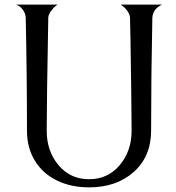

<svg xmlns="http://www.w3.org/2000/svg" viewBox="-20 -808 758 827"><path d="M678.2 -788.1Q676.8 -787.6 674.1 -786.4Q671.4 -785.2 664.6 -780.5Q657.7 -775.9 652.1 -770Q646.5 -764.2 641.8 -754.4Q637.2 -744.6 636.2 -732.9Q630.9 -480.5 630.9 -246.1Q630.9 -134.3 556.4 -67.6Q481.9 -1 363.8 -1Q286.1 -1 225.6 -30.3Q165 -59.6 130.6 -115.2Q96.2 -170.9 96.2 -245.1Q96.2 -480.5 90.8 -732.9Q89.4 -751 79.1 -764.9Q68.8 -778.8 59.6 -783.2L49.8 -788.1H228Q224.1 -785.6 218 -781Q211.9 -776.4 200.9 -762.2Q189.9 -748 188 -733.9Q181.2 -367.2 181.2 -245.1Q181.2 -157.2 231.9 -96.7Q282.7 -36.1 363.8 -36.1Q444.8 -36.1 495.8 -96.9Q546.9 -157.7 546.9 -245.1Q546.9 -299.3 545.2 -421.6Q543.5 -543.9 542 -638.7L540 -733.9Q538.1 -748 528.1 -761.7Q518.1 -775.4 508.8 -781.7L500 -788.1Z"/></svg>

Font: Anticva
Style: Regular
Weight: 400
Version: Version 1.000